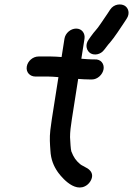

<svg xmlns="http://www.w3.org/2000/svg" viewBox="-20 -766 591 853"><path d="M443.2 -545.2 453.2 -558.1C459.1 -566.2 463.3 -571.1 468.7 -577C486.5 -597.1 519.4 -647.3 530.9 -664.8L542.2 -682C559.1 -706.8 550 -731.5 533.4 -741C517.6 -750 486.6 -749.4 469.3 -723.2L457.5 -705.2C449.7 -693.3 440.3 -679.5 427.8 -661.5C407.7 -631 402.3 -630.9 382.8 -602.9L373.9 -590.1C355.3 -564.6 366.2 -538.2 383.1 -528.7C399 -519.8 426.7 -522.5 443.2 -545.2ZM440.2 -459C443.9 -483 427.4 -503.9 400.7 -502H391.9C377.3 -502 361.4 -503.7 341.4 -505.1L355.4 -594C359 -617 344.5 -639 318.5 -639C293.7 -639 270.3 -618.8 266.4 -594L253.6 -512.6C238.1 -513.9 219.8 -515 207 -515H151C126.2 -515 102.8 -494.8 98.9 -470C94.8 -444 113.9 -426 137 -426H193C204.7 -426 222.7 -424.8 239.6 -423.3L210.3 -237C207.5 -219.4 205.2 -202.9 203.6 -187.9C199.6 -152.9 201.9 -127 203.9 -97.9C205.9 -56.9 218.9 -27.7 236.3 -2.4C239.5 2.3 308.7 100.7 367.8 55C373.7 50.5 378.4 44.8 381.9 38.8C405.6 -1.6 365.4 -20.1 360.2 -22.6L346 -30.4C342.9 -32 340.2 -33.3 335.8 -37C317.2 -52.8 307.4 -66.6 296.9 -93.5C294 -102.5 292.3 -135.7 291.2 -156.6C291.1 -179 294.4 -206.3 299.3 -237L327.3 -415.4C343.2 -414.1 362.8 -413 378.9 -413H388.9C412.5 -413 436.2 -434.1 440.2 -459Z"/></svg>

Font: Just Breathe
Style: BdObl3
Weight: 400
Foundry: Cannot Into Space Fonts
Version: Version 0.72